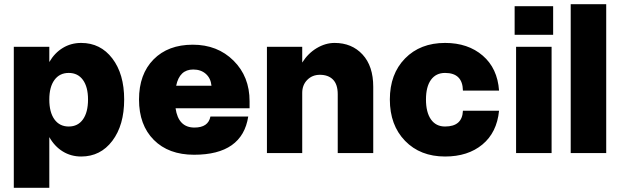

<svg xmlns="http://www.w3.org/2000/svg" viewBox="-20 -720 2916 903"><path d="M44.9 -500H211.9V-428.2Q236.8 -471.2 275.4 -494.6Q314 -518.1 361.8 -518.1Q452.6 -518.1 508.3 -445.1Q564 -372.1 564 -252Q564 -131.3 508.3 -57.6Q452.6 16.1 361.8 16.1Q314 16.1 275.4 -7.6Q236.8 -31.2 211.9 -75.2V163.1H44.9ZM394 -252Q394 -311 370.1 -344Q346.2 -377 303.2 -377Q260.3 -377 236.1 -344Q211.9 -311 211.9 -252Q211.9 -191.9 236.1 -158.4Q260.3 -125 303.2 -125Q346.2 -125 370.1 -158.4Q394 -191.9 394 -252Z M633.8 -252Q633.8 -371.1 702.1 -440.4Q770.5 -509.8 886.7 -509.8Q1002.9 -509.8 1078.4 -434.8Q1153.8 -359.9 1153.8 -244.1V-210.9H805.7Q818.8 -120.1 894.5 -120.1Q959.5 -120.1 969.7 -171.9H1147.5Q1119.6 7.8 892.6 7.8Q772.9 7.8 703.4 -62Q633.8 -131.8 633.8 -252ZM888.7 -393.1Q824.2 -393.1 808.6 -316.9H974.6Q971.2 -352.1 948 -372.6Q924.8 -393.1 888.7 -393.1Z M1568.4 -276.9Q1568.4 -323.2 1546.1 -345.7Q1523.9 -368.2 1484.4 -368.2Q1448.7 -368.2 1425 -344.2Q1401.4 -320.3 1401.4 -283.2V0H1235.4V-500H1401.4V-425.8Q1428.7 -469.2 1469.7 -493.7Q1510.7 -518.1 1553.7 -518.1Q1634.8 -518.1 1685.1 -463.6Q1735.4 -409.2 1735.4 -312V0H1568.4Z M1813.5 -252Q1813.5 -372.1 1885 -445.1Q1956.5 -518.1 2073.2 -518.1Q2181.2 -518.1 2250.5 -458.3Q2319.8 -398.4 2327.1 -293.9H2157.2Q2155.8 -377 2073.2 -377Q2030.3 -377 2006.8 -344.5Q1983.4 -312 1983.4 -252Q1983.4 -191.9 2006.8 -158.4Q2030.3 -125 2073.2 -125Q2154.3 -125 2157.2 -199.2H2327.1Q2316.9 -96.7 2248.8 -40.3Q2180.7 16.1 2073.2 16.1Q1956.5 16.1 1885 -57.6Q1813.5 -131.3 1813.5 -252Z M2400.4 -690.9H2581.5V-556.2H2400.4ZM2407.2 -500H2574.2V0H2407.2Z M2664.1 -700.2H2831.1V0H2664.1Z"/></svg>

Font: Overused Grotesk ExtraBold
Style: Regular
Weight: 800
Version: Version 0.002